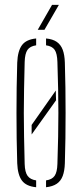

<svg xmlns="http://www.w3.org/2000/svg" viewBox="-20 -762 336 786"><path d="M109.5 -211.5Q109.5 -221.5 109.5 -231.2Q109.5 -241 109.5 -250.5L208.5 -391.5Q208.5 -381 208.8 -371.2Q209 -361.5 209.5 -351.5ZM50.5 -93.5Q49 -144 48.2 -195.8Q47.5 -247.5 47.5 -299.5Q47.5 -351.5 48.2 -403.2Q49 -455 50.5 -505.5Q52.5 -553.5 69.8 -577Q87 -600.5 128 -604.5V-576.5Q103 -573 92.5 -557.8Q82 -542.5 81 -508.5Q79.5 -447.5 78.5 -397.2Q77.5 -347 77.5 -299.8Q77.5 -252.5 78.5 -202Q79.5 -151.5 81 -90.5Q82 -57 93 -42Q104 -27 128 -23.5V4.5Q87 0.5 69.8 -22.8Q52.5 -46 50.5 -93.5ZM168.5 4.5V-23.5Q193 -27 203.5 -42Q214 -57 215 -90.5Q217 -151.5 218 -202Q219 -252.5 219 -299.8Q219 -347 218 -397.2Q217 -447.5 215 -508.5Q214 -543 203.8 -558Q193.5 -573 168.5 -576.5V-604.5Q196 -602 212.5 -590.5Q229 -579 236.8 -558.2Q244.5 -537.5 245.5 -505.5Q247 -455 247.8 -403.2Q248.5 -351.5 248.5 -299.8Q248.5 -248 247.8 -196.2Q247 -144.5 245.5 -93.5Q244.5 -62.5 236.8 -41.8Q229 -21 212.5 -9.8Q196 1.5 168.5 4.5ZM134.5 -640 193 -742H221L162 -640Z"/></svg>

Font: Big Shoulders Stencil Display ExtraLight
Style: Regular
Weight: 250
Designer: Patric King
Foundry: XO Type Co
Version: Version 2.001